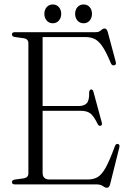

<svg xmlns="http://www.w3.org/2000/svg" viewBox="-20 -848 594 883"><path d="M35 -689.5Q35 -700 48 -700H420.5Q435.5 -700 444.2 -708.5Q453 -717 461 -717Q471 -717 475.5 -701L512.5 -563Q516 -549.5 505 -547.5Q494.5 -545.5 489.5 -558Q469.5 -606.5 452.5 -632.2Q435.5 -658 417 -667.8Q398.5 -677.5 374 -677.5H176V-360.5H342.5Q367.5 -360.5 379.2 -373.5Q391 -386.5 390 -422.5Q391 -435.5 398 -436.5Q407 -438 410 -425L448 -285Q451.5 -272 442.5 -269.5Q434 -267.5 429 -278Q411.5 -314 395.8 -326.2Q380 -338.5 351 -338.5H176V-53.5Q176 -22.5 208 -22.5H383Q409.5 -22.5 428.5 -33.2Q447.5 -44 466 -77Q484.5 -110 508.5 -176Q513 -187.5 522 -186Q532.5 -184 528.5 -169L486.5 -1Q482.5 15.5 472 15.5Q463.5 15.5 453.2 7.8Q443 0 423.5 0H48Q35 0 35 -10.5Q35 -19.5 47 -22L90.5 -28Q110.5 -32 110.5 -50.5V-649.5Q110.5 -668 90.5 -672L47 -678Q35 -680.5 35 -689.5ZM223 -741Q205.5 -741 194.8 -753.5Q184 -766 184 -784.5Q184 -803 194.8 -815.2Q205.5 -827.5 223 -827.5Q240 -827.5 250.8 -815.2Q261.5 -803 261.5 -784.5Q261.5 -766 250.8 -753.5Q240 -741 223 -741ZM364.5 -741Q347 -741 336.2 -753.5Q325.5 -766 325.5 -784.5Q325.5 -803 336.2 -815.2Q347 -827.5 364.5 -827.5Q382 -827.5 392.5 -815.2Q403 -803 403 -784.5Q403 -766 392.5 -753.5Q382 -741 364.5 -741Z"/></svg>

Font: Fraunces 144pt Soft Light
Style: Regular
Weight: 300
Version: Version 1.000;[0bf87f6ff]